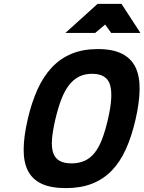

<svg xmlns="http://www.w3.org/2000/svg" viewBox="-20 -954 741 986"><path d="M347 -115Q385 -115 414 -128Q443 -141 465 -168Q487 -195 503.5 -237.5Q520 -280 534 -340Q562 -459 545.5 -517Q529 -575 453 -575Q415 -575 386 -560.5Q357 -546 334.5 -517Q312 -488 295 -444Q278 -400 264 -340Q250 -280 247 -237.5Q244 -195 253.5 -168Q263 -141 286 -128Q309 -115 347 -115ZM318 12Q241 12 193.5 -10.5Q146 -33 123.5 -77Q101 -121 101.5 -187Q102 -253 122 -340Q142 -427 172.5 -494.5Q203 -562 246.5 -608Q290 -654 348 -678Q406 -702 483 -702Q559 -702 606.5 -678Q654 -654 676 -608Q698 -562 697 -494.5Q696 -427 676 -340Q656 -253 626 -187Q596 -121 553 -77Q510 -33 452 -10.5Q394 12 318 12ZM481 -934H604L701 -785H551L520 -828L469 -785H316Z"/></svg>

Font: Panefresco 999wt
Style: Italic
Weight: 900
Version: Version 1.001